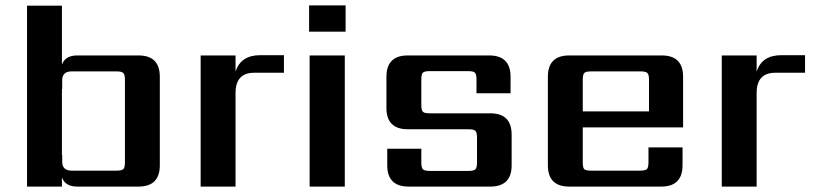

<svg xmlns="http://www.w3.org/2000/svg" viewBox="-20 -690 3005 710"><path d="M442 -90V-395Q442 -414 436 -420Q430 -426 411 -426H245Q210 -426 210 -393V-361H209V-117H210V-92Q210 -59 245 -59H411Q430 -59 436 -64.5Q442 -70 442 -90ZM266 -485H492Q571 -485 571 -406V-79Q571 0 492 0H266Q221 0 209 -34V0H80V-669H209V-451Q221 -485 266 -485Z M943 -486H1030V-421H920Q851 -421 851 -346V0H722V-485H851V-425Q870 -486 943 -486Z M1255 0H1125V-485H1255ZM1123 -573V-670H1258V-573Z M1744 -89V-181Q1744 -200 1738 -206Q1732 -212 1713 -212H1488Q1409 -212 1409 -291V-406Q1409 -485 1488 -485H1789Q1868 -485 1868 -406V-345H1742V-396Q1742 -416 1736 -421.5Q1730 -427 1711 -427H1569Q1550 -427 1544 -421.5Q1538 -416 1538 -396V-302Q1538 -282 1544 -276.5Q1550 -271 1569 -271H1793Q1872 -271 1872 -192V-79Q1872 0 1793 0H1491Q1412 0 1412 -79V-140H1538V-89Q1538 -70 1544 -64Q1550 -58 1569 -58H1713Q1732 -58 1738 -64Q1744 -70 1744 -89Z M2135 -278H2380V-395Q2380 -414 2374 -420Q2368 -426 2349 -426H2166Q2146 -426 2140.5 -420Q2135 -414 2135 -395ZM2085 -485H2427Q2506 -485 2506 -406V-219H2135V-90Q2135 -70 2140.5 -64.5Q2146 -59 2166 -59H2347Q2366 -59 2372 -64.5Q2378 -70 2378 -90V-145H2504V-79Q2504 0 2425 0H2085Q2006 0 2006 -79V-406Q2006 -485 2085 -485Z M2870 -486H2957V-421H2847Q2778 -421 2778 -346V0H2649V-485H2778V-425Q2797 -486 2870 -486Z"/></svg>

Font: Sarpanch SemiBold
Style: Regular
Weight: 600
Designer: Manushi Parikh (Devanagari and Latin), Jyotish Sonowal (Devanagari)
Foundry: Indian Type Foundry
Version: Version 2.004;PS 1.0;hotconv 1.0.78;makeotf.lib2.5.61930; tt